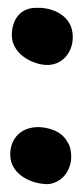

<svg xmlns="http://www.w3.org/2000/svg" viewBox="-20 -470 214 488"><path d="M6 -77C6 -25 62 -2 101 -2H103C139 -6 161 -38 161 -72C161 -85 158 -102 151 -109V-110C135 -139 100 -146 79 -147H78C32 -147 6 -117 6 -77ZM10 -381C10 -336 55 -311 87 -306C131 -298 165 -331 165 -376C165 -428 119 -448 84 -450H67C23 -447 10 -409 10 -381Z"/></svg>

Font: Vapor
Style: Blk
Weight: 900
Foundry: Cannot Into Space Fonts
Version: Version 0.179